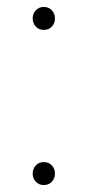

<svg xmlns="http://www.w3.org/2000/svg" viewBox="-20 -529 252 552"><path d="M106 3Q92 3 83 -6.5Q74 -16 74 -30Q74 -44 83 -53.5Q92 -63 106 -63Q120 -63 129 -53.5Q138 -44 138 -30Q138 -16 129 -6.5Q120 3 106 3ZM106 -443Q92 -443 83 -452.5Q74 -462 74 -476Q74 -490 83 -499.5Q92 -509 106 -509Q120 -509 129 -499.5Q138 -490 138 -476Q138 -462 129 -452.5Q120 -443 106 -443Z"/></svg>

Font: Albert Sans ExtraLight
Style: Regular
Weight: 250
Designer: Andreas Rasmussen
Foundry: a.Foundry
Version: Version 1.025